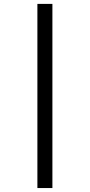

<svg xmlns="http://www.w3.org/2000/svg" viewBox="-20 -762 456 975"><path d="M169.9 192.9V-742.2H246.1V192.9Z"/></svg>

Font: Lorenzo Sans
Style: Regular
Weight: 400
Foundry: Intel Corporation
Version: Version 1.00; ttfautohint (v1.5)